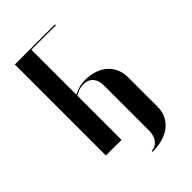

<svg xmlns="http://www.w3.org/2000/svg" viewBox="-193 -558 738 738"><g transform="rotate(-45 175.5 -189.0)"><path d="M259 -490V-495H41V0H126V-240C140 -249 158 -255 173 -255C206 -255 226 -233 226 -197V51C226 84 208 111 178 112V117C266 117 314 71 314 8V-153C314 -215 268 -262 190 -262C163 -262 144 -255 128 -246L126 -248V-490Z"/></g></svg>

Font: Moniqa SemBd Display
Style: Regular
Weight: 600
Designer: Rajesh Rajput
Foundry: Rajesh Rajput
Version: Version 1.000